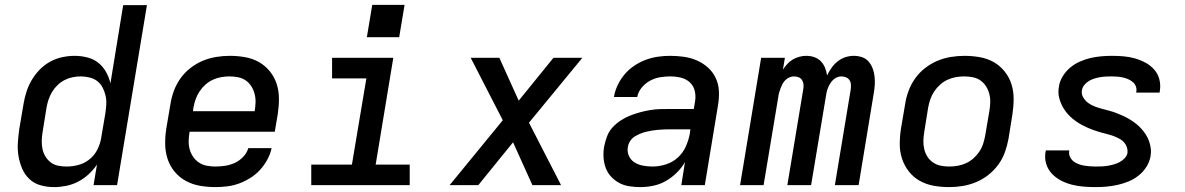

<svg xmlns="http://www.w3.org/2000/svg" viewBox="-20 -756 4840 784"><path d="M201 8Q172 8 145.5 0.5Q119 -7 100 -25Q81 -43 70.5 -67.5Q60 -92 55.5 -119Q51 -146 53 -174.5Q55 -203 59 -231L76 -331Q80 -356 88 -381Q96 -406 109.5 -429Q123 -452 142 -471.5Q161 -491 184.5 -504Q208 -517 234 -522.5Q260 -528 285 -528Q311 -528 336.5 -521.5Q362 -515 381 -500Q400 -485 412.5 -463Q425 -441 431 -416L483 -735H580L458 0H362L376 -84Q361 -62 341.5 -44Q322 -26 298.5 -14Q275 -2 250 3Q225 8 201 8ZM252 -76Q276 -76 300.5 -82.5Q325 -89 345.5 -105.5Q366 -122 377.5 -145Q389 -168 393 -192L410 -292Q413 -311 414 -329.5Q415 -348 411 -365.5Q407 -383 399 -398.5Q391 -414 377.5 -424.5Q364 -435 346 -439.5Q328 -444 309 -444Q293 -444 276 -440.5Q259 -437 243.5 -429Q228 -421 215 -408.5Q202 -396 193 -381Q184 -366 178.5 -350Q173 -334 170 -317L154 -217Q151 -200 150.5 -182Q150 -164 153.5 -147.5Q157 -131 165.5 -117Q174 -103 187 -93Q200 -83 217 -79.5Q234 -76 252 -76Z M859 8Q827 8 796 2.5Q765 -3 738.5 -17.5Q712 -32 693 -55Q674 -78 664.5 -106.5Q655 -135 654.5 -167Q654 -199 659 -231L676 -331Q680 -358 690 -385Q700 -412 717 -436Q734 -460 758 -478.5Q782 -497 808.5 -508Q835 -519 863 -523.5Q891 -528 918 -528Q950 -528 981 -522.5Q1012 -517 1037.5 -502.5Q1063 -488 1082 -464.5Q1101 -441 1110 -412.5Q1119 -384 1119 -352.5Q1119 -321 1114 -289L1102 -218H754V-217Q751 -199 750.5 -181Q750 -163 754.5 -146.5Q759 -130 768.5 -116Q778 -102 792 -92.5Q806 -83 823.5 -79.5Q841 -76 859 -76Q879 -76 899 -79Q919 -82 938 -90.5Q957 -99 972.5 -115Q988 -131 994 -151H1089Q1084 -127 1071.5 -104Q1059 -81 1041.5 -62Q1024 -43 1001.5 -29Q979 -15 955.5 -6.5Q932 2 907.5 5Q883 8 859 8ZM1020 -302V-303Q1023 -321 1023.5 -338.5Q1024 -356 1019.5 -373Q1015 -390 1006 -404Q997 -418 983.5 -427.5Q970 -437 952.5 -440.5Q935 -444 917 -444Q900 -444 883 -441Q866 -438 849.5 -430.5Q833 -423 819 -410.5Q805 -398 795 -383Q785 -368 779 -351Q773 -334 770 -317L768 -302Z M1251 0V-84H1417L1476 -436H1336V-520H1586L1514 -84H1653V0ZM1478 -604 1500 -736H1632L1610 -604Z M1816 0 2033 -265 1902 -520H2019L2098 -345L2240 -520H2358L2140 -255L2271 0H2154L2075 -175L1933 0Z M2595 8Q2595 8 2595 8Q2595 8 2595 8H2594Q2572 8 2549.5 4.5Q2527 1 2508.5 -9Q2490 -19 2475.5 -34.5Q2461 -50 2453.5 -70Q2446 -90 2444.5 -112.5Q2443 -135 2447 -158Q2451 -178 2458.5 -198.5Q2466 -219 2481 -235.5Q2496 -252 2514.5 -264Q2533 -276 2553 -284Q2573 -292 2593.5 -297.5Q2614 -303 2634.5 -306.5Q2655 -310 2675.5 -310.5Q2696 -311 2717 -311H2813L2818 -341Q2822 -363 2817 -384.5Q2812 -406 2796.5 -420Q2781 -434 2760 -439Q2739 -444 2716 -444Q2696 -444 2675 -440.5Q2654 -437 2634.5 -426.5Q2615 -416 2600.5 -398.5Q2586 -381 2582 -360H2487Q2491 -385 2502.5 -409Q2514 -433 2531 -453Q2548 -473 2570.5 -488Q2593 -503 2617.5 -512Q2642 -521 2667 -524.5Q2692 -528 2716 -528Q2745 -528 2773 -524Q2801 -520 2826 -509Q2851 -498 2871 -480Q2891 -462 2902.5 -437.5Q2914 -413 2915.5 -384.5Q2917 -356 2912 -327L2858 0H2762L2777 -94Q2763 -70 2742.5 -50Q2722 -30 2698 -16.5Q2674 -3 2647.5 2.5Q2621 8 2595 8ZM2645 -76Q2671 -76 2698.5 -84.5Q2726 -93 2747.5 -112.5Q2769 -132 2780.5 -158Q2792 -184 2797 -211L2799 -228H2717Q2705 -228 2692.5 -227.5Q2680 -227 2668 -226Q2656 -225 2643.5 -223Q2631 -221 2618.5 -218Q2606 -215 2594 -210Q2582 -205 2571 -198Q2560 -191 2553 -180Q2546 -169 2544 -157Q2540 -137 2548 -119.5Q2556 -102 2571.5 -92.5Q2587 -83 2606 -79.5Q2625 -76 2645 -76Z M3002 0 3088 -520H3185L3177 -472Q3185 -484 3195 -495Q3205 -506 3218 -513.5Q3231 -521 3245 -524.5Q3259 -528 3272 -528Q3272 -528 3272 -528Q3272 -528 3272 -528Q3290 -528 3305.5 -522.5Q3321 -517 3332 -505.5Q3343 -494 3349 -479Q3355 -464 3357 -448Q3365 -464 3375.5 -479Q3386 -494 3400.5 -505.5Q3415 -517 3432 -522.5Q3449 -528 3466 -528Q3466 -528 3466 -528Q3466 -528 3466 -528Q3484 -528 3500 -522.5Q3516 -517 3526.5 -505Q3537 -493 3543 -477.5Q3549 -462 3551 -445Q3553 -428 3552 -410.5Q3551 -393 3548 -376L3486 0H3389L3454 -392Q3455 -402 3454.5 -411.5Q3454 -421 3448.5 -429Q3443 -437 3434 -440.5Q3425 -444 3415 -444Q3406 -444 3397 -440Q3388 -436 3381 -429Q3374 -422 3369 -413.5Q3364 -405 3360.5 -396Q3357 -387 3355 -378Q3353 -369 3352 -360L3292 0H3195L3260 -392Q3262 -402 3261 -411.5Q3260 -421 3255 -429Q3250 -437 3241 -440.5Q3232 -444 3222 -444Q3213 -444 3203.5 -440Q3194 -436 3187 -429Q3180 -422 3175.5 -413.5Q3171 -405 3167.5 -396Q3164 -387 3161.5 -378Q3159 -369 3158 -360L3098 0Z M3855 8Q3823 8 3792.5 2.5Q3762 -3 3736 -17.5Q3710 -32 3691.5 -55.5Q3673 -79 3663.5 -107.5Q3654 -136 3654 -167.5Q3654 -199 3659 -231L3676 -331Q3680 -358 3690 -385Q3700 -412 3717 -436Q3734 -460 3758 -478.5Q3782 -497 3808.5 -508Q3835 -519 3863 -523.5Q3891 -528 3918 -528Q3950 -528 3981 -522.5Q4012 -517 4037.5 -502.5Q4063 -488 4082 -464.5Q4101 -441 4110 -412.5Q4119 -384 4119 -352.5Q4119 -321 4114 -289L4098 -189Q4093 -162 4083.5 -135Q4074 -108 4056.5 -84Q4039 -60 4015.5 -41.5Q3992 -23 3965 -12Q3938 -1 3910.5 3.5Q3883 8 3855 8ZM3856 -76Q3873 -76 3890.5 -79Q3908 -82 3924.5 -89.5Q3941 -97 3955 -109.5Q3969 -122 3979 -137Q3989 -152 3994.5 -169Q4000 -186 4003 -203L4020 -303Q4023 -321 4023.5 -338.5Q4024 -356 4019.5 -373Q4015 -390 4006 -404Q3997 -418 3983.5 -427.5Q3970 -437 3952.5 -440.5Q3935 -444 3917 -444Q3900 -444 3883 -441Q3866 -438 3849.5 -430.5Q3833 -423 3819 -410.5Q3805 -398 3795 -383Q3785 -368 3779 -351Q3773 -334 3770 -317L3754 -217Q3751 -199 3750.5 -181.5Q3750 -164 3754 -147Q3758 -130 3767 -116Q3776 -102 3790 -92.5Q3804 -83 3821 -79.5Q3838 -76 3856 -76Z M4454 8Q4429 8 4404.5 6Q4380 4 4356.5 -2Q4333 -8 4312 -19Q4291 -30 4275 -47Q4259 -64 4252 -87Q4245 -110 4249 -135Q4250 -137 4250 -138.5Q4250 -140 4251 -142H4346Q4346 -141 4346 -140.5Q4346 -140 4346 -139Q4344 -127 4349 -116Q4354 -105 4362.5 -98Q4371 -91 4382.5 -86.5Q4394 -82 4405.5 -80Q4417 -78 4429.5 -77Q4442 -76 4454 -76Q4466 -76 4478.5 -76.5Q4491 -77 4503 -79Q4515 -81 4527.5 -84.5Q4540 -88 4551.5 -94Q4563 -100 4572.5 -110Q4582 -120 4584 -132Q4585 -144 4581.5 -154.5Q4578 -165 4571 -173.5Q4564 -182 4554.5 -187.5Q4545 -193 4534.5 -197.5Q4524 -202 4513.5 -205Q4503 -208 4492 -211H4491Q4467 -217 4443.5 -225.5Q4420 -234 4398.5 -245.5Q4377 -257 4358.5 -272.5Q4340 -288 4326.5 -308Q4313 -328 4306 -352.5Q4299 -377 4304 -403Q4307 -424 4319.5 -444.5Q4332 -465 4350 -480Q4368 -495 4389.5 -504.5Q4411 -514 4432.5 -519Q4454 -524 4476 -526Q4498 -528 4520 -528Q4544 -528 4568 -526Q4592 -524 4614.5 -517.5Q4637 -511 4657.5 -500Q4678 -489 4693 -472Q4708 -455 4714 -432Q4720 -409 4716 -385Q4716 -383 4715.5 -381.5Q4715 -380 4715 -378H4619Q4619 -379 4619.5 -379.5Q4620 -380 4620 -381Q4622 -393 4618 -403.5Q4614 -414 4605.5 -421Q4597 -428 4587 -432.5Q4577 -437 4566 -439.5Q4555 -442 4543 -443Q4531 -444 4520 -444Q4508 -444 4496.5 -443.5Q4485 -443 4473 -441Q4461 -439 4449.5 -435.5Q4438 -432 4427.5 -426Q4417 -420 4408.5 -410Q4400 -400 4398 -388Q4395 -372 4403 -358.5Q4411 -345 4423 -336Q4435 -327 4449.5 -321.5Q4464 -316 4479 -312Q4494 -308 4509 -304Q4524 -300 4538.5 -294.5Q4553 -289 4567 -282.5Q4581 -276 4594 -268Q4607 -260 4618.5 -251Q4630 -242 4640 -231Q4650 -220 4658.5 -207Q4667 -194 4672 -179.5Q4677 -165 4679 -149.5Q4681 -134 4678 -118Q4674 -95 4661 -74.5Q4648 -54 4629 -39Q4610 -24 4588 -15Q4566 -6 4543.5 -1Q4521 4 4498.5 6Q4476 8 4454 8Z"/></svg>

Font: Iosevka SS04 Md Ex Obl
Style: Regular
Weight: 500
Width: 7
Italic angle: -9°
Monospace: yes
Designer: Belleve Invis
Foundry: Belleve Invis
Version: Version 19.0.0; ttfautohint (v1.8.4)